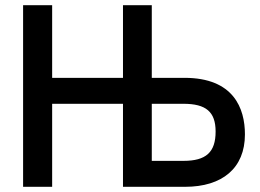

<svg xmlns="http://www.w3.org/2000/svg" viewBox="-20 -720 1004 740"><path d="M454 -420H181V-700H69V0H181V-320H454V0H693C837 0 924 -72 924 -202C924 -302 881 -420 691 -420H565V-700H454ZM687 -320C774 -320 811 -289 811 -213C811 -133 774 -100 687 -100H565V-320Z"/></svg>

Font: Mint Spirit No2
Style: Bold
Weight: 700
Designer: HARENDAL Hirwen
Foundry: Arkandis Digital Foundry.
Version: Version 1.004;FFEdit